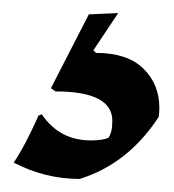

<svg xmlns="http://www.w3.org/2000/svg" viewBox="-20 -39 266 294"><path d="M224 126Q224 133 223 140Q176 212 102 235Q49 235 1 210Q18 185 39 138L44 136Q71 176 119 176Q137 176 146 172Q152 164 152 146Q152 101 65 101L58 96L116 -17L161 -19L123 38L127 42Q175 42 199.5 66Q224 90 224 126Z"/></svg>

Font: Almendra
Style: Bold Italic
Weight: 700
Italic angle: -12°
Designer: Ana Sanfelippo
Foundry: Ana Sanfelippo
Version: Version 1.004